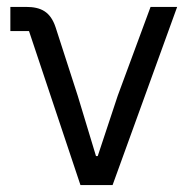

<svg xmlns="http://www.w3.org/2000/svg" viewBox="-20 -536 551 556"><path d="M213 0H306L493 -516H416L321 -259L263 -84H258L205 -259L141 -457C126 -502 99 -516 55 -516H10V-446H64Z"/></svg>

Font: Braiins Sans
Style: Regular
Weight: 400
Designer: Mike Abbink, Paul van der Laan, Pieter van Rosmalen, Jiri Chlebus, Lubos Buracinsky
Foundry: Bold Monday, Sudetype
Version: Version 1.000;hotconv 1.0.109;makeotfexe 2.5.65596